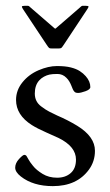

<svg xmlns="http://www.w3.org/2000/svg" viewBox="-20 -622 377 657"><path d="M59.8 -589.1Q54.9 -596.4 54.9 -599.2Q54.9 -602.1 64 -602.1H75.9Q78.6 -602.1 81.4 -599.1Q84.2 -596.2 85.9 -595L167 -524.9Q168 -523.9 168.9 -523.9Q169.9 -523.9 170.9 -524.9L252 -595Q259 -602.1 262 -602.1H273.9Q283 -602.1 283 -599.4Q283 -596.7 277.8 -589.1L199 -470Q192.1 -459.5 189.7 -457.8Q187.3 -456.1 179 -456.1H158Q150.4 -456.1 148.1 -457.8Q145.8 -459.5 138.9 -470ZM51.3 -18.1Q32 -33.2 32 -48.3Q32 -63.5 45 -77.8Q58.1 -92 63.1 -92Q68.1 -92 70.9 -87.9Q73.7 -83.7 77.9 -75.8Q82 -67.9 93.3 -54Q104.5 -40 125.7 -27Q147 -13.9 175.4 -13.9Q203.9 -13.9 221.9 -29.7Q240 -45.4 240 -75.9Q240 -120.6 180.4 -149.9Q169.2 -155.3 138.5 -168.7Q107.9 -182.1 88.9 -194.1Q34.9 -228.5 34.9 -280Q34.9 -313.2 56.8 -340.3Q78.6 -367.4 112.1 -381.7Q145.5 -396 174.7 -396Q203.9 -396 222.4 -391.2Q241 -386.5 252.9 -378.8Q264.9 -371.1 273.4 -361.3Q289.1 -343.5 289.1 -324Q289.1 -315.9 272.6 -309.9Q256.1 -304 247.6 -304Q239 -304 235.4 -307.5Q231.7 -311 229.1 -316.8Q226.6 -322.5 223.9 -329.5Q221.2 -336.4 217 -343.4Q212.9 -350.3 207 -356Q194.3 -368.9 176.6 -368.9Q158.9 -368.9 149.4 -366.8Q139.9 -364.7 130.6 -359.7Q121.3 -354.7 114.5 -347.2Q99.1 -330.6 99.1 -302Q99.1 -274.4 120.4 -258.3Q135.7 -246.6 148.2 -240.2Q160.9 -234.1 167.6 -230.7Q174.3 -227.3 176 -226.6Q211.7 -211.4 244.6 -191.4Q304.9 -154.3 304.9 -106Q304.9 -69.8 284.4 -41.7Q243.2 14.9 160.9 14.9Q93.3 14.9 51.3 -18.1Z"/></svg>

Font: Fanwood Text
Style: Regular
Weight: 400
Version: Version 1.1001